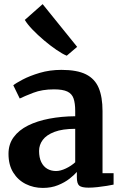

<svg xmlns="http://www.w3.org/2000/svg" viewBox="-20 -911 599 942"><path d="M190.2 11Q145 11 106.6 -8.1Q68.2 -27.1 45 -64.5Q21.7 -101.8 21.7 -156.3Q21.7 -203.6 47.2 -238.2Q72.6 -272.8 117.6 -295.2Q162.5 -317.5 221.8 -328.8Q281.1 -340.1 349 -340.7V-366.2Q349 -404.7 340.9 -427.9Q332.8 -451.2 310.3 -461.9Q287.8 -472.6 244.8 -472.6Q187 -472.6 143.9 -456Q100.8 -439.4 76.8 -427.7L45.2 -492.6Q57.1 -502.6 91.3 -520.7Q125.4 -538.7 174.8 -553.5Q224.2 -568.2 281.3 -568.2Q357.8 -568.2 401.7 -546.3Q445.6 -524.3 464.3 -479.6Q483 -434.9 483 -366V-61.4H537.3V-5.3Q525.9 -2.7 504.4 0.8Q482.9 4.3 458.6 7Q434.3 9.7 414.5 9.7Q380.6 9.7 368.8 -0.3Q357.1 -10.3 357.1 -41.1V-67.4Q344.6 -52.8 321 -34.2Q297.4 -15.7 264.4 -2.4Q231.5 11 190.2 11ZM255.1 -71.9Q276.6 -71.9 303.2 -84.5Q329.7 -97.1 349 -114.9V-279Q286.6 -278.9 247.3 -264Q208.1 -249.1 189.9 -224.7Q171.7 -200.2 171.7 -170.7Q171.7 -138 182.3 -116.1Q192.8 -94.2 211.7 -83Q230.5 -71.9 255.1 -71.9ZM306.8 -638Q286.6 -646.1 257 -666.4Q227.4 -686.6 196.2 -712.9Q165 -739.2 139.4 -765.9Q113.9 -792.5 101.7 -813.3L189.2 -890.7L358.5 -681.1L307.8 -638Z"/></svg>

Font: Merriweather Light
Style: Regular
Weight: 300
Designer: Eben Sorkin
Foundry: Eben Sorkin
Version: Version 2.100